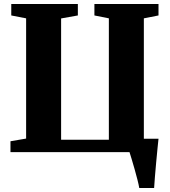

<svg xmlns="http://www.w3.org/2000/svg" viewBox="-20 -763 852 963"><path d="M678.5 180Q676 164.5 669.5 138.8Q663 113 655 85Q647 57 640 33.8Q633 10.5 629.5 0H32.5V-54.5L111 -68V-671L36.5 -685.5V-743H370.5V-685.5L286.5 -670.5V-62H526V-671L453.5 -685.5V-743H775V-685.5L701.5 -671V-67H775Q773 -49.5 769.8 -16.5Q766.5 16.5 763 54.8Q759.5 93 756.8 126.8Q754 160.5 753 180Z"/></svg>

Font: Merriweather 48pt Black
Style: Regular
Weight: 900
Version: Version 2.100